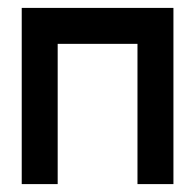

<svg xmlns="http://www.w3.org/2000/svg" viewBox="-20 -468 495 486"><path d="M419 -448V-2H328V-357H126V-2H35V-448Z"/></svg>

Font: Fundamental  Brigade
Style: Regular
Weight: 400
Designer: Peter Wiegel, original typeface by Arno Drescher 1935
Foundry: Peter Wiegel
Version: Version 0.000 2012 initial release